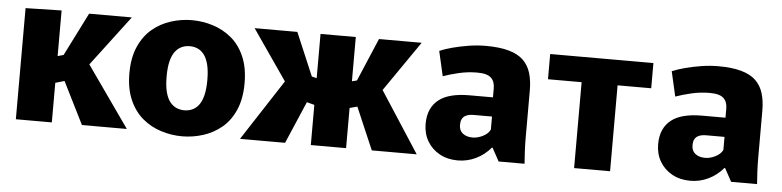

<svg xmlns="http://www.w3.org/2000/svg" viewBox="-39 -708 3647 895"><g transform="rotate(5 1785.0 -260.5)"><path d="M51 -520 219.3 -523.8V-310.2L282.3 -328.3L230.8 -286.3L348.3 -520H548.2L339.7 -244.5L339.3 -328.2L570.3 0H360.2L230.2 -260.3L305.7 -210.3L219.3 -185.2V0H51Z M829.3 11.7Q779.2 11.7 731 -3.6Q682.8 -18.8 644.2 -51Q605.7 -83.2 582.6 -135.3Q559.5 -187.3 559.5 -260Q559.5 -332.7 582.6 -384.7Q605.7 -436.8 644.2 -469Q682.8 -501.2 731 -516.4Q779.2 -531.7 829.3 -531.7Q879.5 -531.7 927.7 -516.4Q975.8 -501.2 1014.5 -469Q1053.2 -436.8 1075.8 -384.7Q1098.5 -332.7 1098.5 -260Q1098.5 -187.3 1075.8 -135.3Q1053.2 -83.2 1014.5 -51Q975.8 -18.8 927.7 -3.6Q879.5 11.7 829.3 11.7ZM829.3 -110Q849.5 -110 866.9 -117.8Q884.3 -125.7 897.1 -142.7Q909.8 -159.7 917.1 -188.7Q924.3 -217.7 924.3 -260Q924.3 -302.3 917.1 -331.3Q909.8 -360.3 897.1 -377.3Q884.3 -394.3 866.9 -402.2Q849.5 -410 829.3 -410Q809.2 -410 791.8 -402.2Q774.5 -394.3 761.3 -377.3Q748.2 -360.3 740.9 -331.3Q733.7 -302.3 733.7 -260Q733.7 -217.7 740.9 -188.7Q748.2 -159.7 761.3 -142.7Q774.5 -125.7 791.8 -117.8Q809.2 -110 829.3 -110Z M1099.8 0 1313.3 -328.2 1313 -244.5 1122.8 -520H1322.7L1421.8 -286.3L1370.3 -328.3L1441.7 -310.2V-185.2L1347 -210.3L1422.5 -260.3L1310.8 0ZM1431.2 0V-520H1596.2V0ZM1716.5 0 1604.8 -260.3 1680.3 -210.3 1585.7 -185.2V-310.2L1657 -328.3L1605.5 -286.3L1704.7 -520H1904.5L1714.3 -244.5L1714 -328.2L1926.7 0Z M2119.5 11.7Q2071.2 11.7 2034.2 -8.7Q1997.2 -29.2 1976.4 -64.7Q1955.7 -100.3 1955.7 -145.3Q1955.7 -183.8 1968.4 -212.2Q1981.2 -240.7 2005.5 -259.3Q2029.8 -278 2065.5 -286.7Q2101.2 -295.5 2146.2 -295.5H2257.7V-337.5Q2257.7 -352.2 2253.8 -364.2Q2250 -376.2 2240.9 -385.5Q2231.8 -394.8 2215.6 -399.5Q2199.3 -404.2 2174.5 -404.2Q2131.3 -404.2 2088.9 -394.3Q2046.5 -384.3 2015.8 -373.2L1989.2 -489.5Q2013.8 -500.2 2048.8 -509.5Q2083.7 -518.8 2124.1 -525.3Q2164.5 -531.7 2204.5 -531.7Q2268.8 -531.7 2312 -519.4Q2355.2 -507.2 2380 -483.1Q2404.8 -459 2415.4 -423.6Q2426 -388.2 2426 -342.7V-121.5Q2426 -90.2 2427.7 -56.9Q2429.5 -23.7 2431.3 0H2310L2276.2 -61.8H2273.5Q2243.2 -26.2 2203.4 -7.3Q2163.7 11.7 2119.5 11.7ZM2179.5 -100.7Q2202 -100.7 2226.7 -112.8Q2251.3 -125 2261 -144.7V-206H2174.8Q2164.3 -206 2153.8 -204Q2143.3 -202 2134.7 -196.6Q2126 -191.2 2120.8 -180.8Q2115.7 -170.5 2115.7 -154Q2115.7 -128.2 2133.3 -114.4Q2151 -100.7 2179.5 -100.7Z M2663.2 0V-520H2831.5V0ZM2505.8 -402V-520H2988.8V-402Z M3207.5 11.7Q3159.2 11.7 3122.2 -8.7Q3085.2 -29.2 3064.4 -64.7Q3043.7 -100.3 3043.7 -145.3Q3043.7 -183.8 3056.4 -212.2Q3069.2 -240.7 3093.5 -259.3Q3117.8 -278 3153.5 -286.7Q3189.2 -295.5 3234.2 -295.5H3345.7V-337.5Q3345.7 -352.2 3341.8 -364.2Q3338 -376.2 3328.9 -385.5Q3319.8 -394.8 3303.6 -399.5Q3287.3 -404.2 3262.5 -404.2Q3219.3 -404.2 3176.9 -394.3Q3134.5 -384.3 3103.8 -373.2L3077.2 -489.5Q3101.8 -500.2 3136.8 -509.5Q3171.7 -518.8 3212.1 -525.3Q3252.5 -531.7 3292.5 -531.7Q3356.8 -531.7 3400 -519.4Q3443.2 -507.2 3468 -483.1Q3492.8 -459 3503.4 -423.6Q3514 -388.2 3514 -342.7V-121.5Q3514 -90.2 3515.7 -56.9Q3517.5 -23.7 3519.3 0H3398L3364.2 -61.8H3361.5Q3331.2 -26.2 3291.4 -7.3Q3251.7 11.7 3207.5 11.7ZM3267.5 -100.7Q3290 -100.7 3314.7 -112.8Q3339.3 -125 3349 -144.7V-206H3262.8Q3252.3 -206 3241.8 -204Q3231.3 -202 3222.7 -196.6Q3214 -191.2 3208.8 -180.8Q3203.7 -170.5 3203.7 -154Q3203.7 -128.2 3221.3 -114.4Q3239 -100.7 3267.5 -100.7Z"/></g></svg>

Font: Murecho Thin
Style: Regular
Weight: 100
Designer: Neil Summerour
Foundry: Positype
Version: Version 1.010